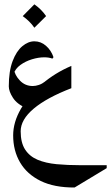

<svg xmlns="http://www.w3.org/2000/svg" viewBox="-20 -500 499 862"><path d="M314.9 341.8Q223.6 342.3 162.4 312.3Q101.1 282.2 70.1 229.2Q39.1 176.3 39.1 107.9Q39.1 48.3 74 -11.7Q108.9 -71.8 168.2 -122.6Q227.5 -173.3 300.3 -204.1V-104Q189.9 -61.5 131.3 -12.2Q72.8 37.1 72.8 89.4Q72.8 140.6 92.8 171.4Q112.8 202.1 148.9 217.3Q185.1 232.4 234.1 237.1Q283.2 241.7 341.3 241.7H459V254.9ZM96.7 -15.6Q56.6 -32.2 38.1 -61Q19.5 -89.8 19.5 -112.3Q19.5 -180.7 36.6 -225.6Q53.7 -270.5 80.1 -292.5Q106.4 -314.5 134.3 -314.5Q163.6 -314.5 186.5 -294.4Q209.5 -274.4 220.2 -243.2L215.3 -236.8Q199.7 -242.7 178.7 -242.7Q152.8 -242.7 123.8 -233.9Q94.7 -225.1 71.8 -208.5Q48.8 -191.9 40.5 -167L43 -189Q45.9 -163.1 69.3 -138.4Q92.8 -113.8 127 -113.8Q140.1 -113.8 154.5 -118.7Q168.9 -123.5 183.6 -134.8ZM134.3 -480.5Q166.5 -458 187 -427.7L134.3 -375.5Q124 -390.6 110.8 -403.6Q97.7 -416.5 82 -427.7Z"/></svg>

Font: Lateef Medium
Style: Regular
Weight: 500
Designer: SIL International
Foundry: SIL International
Version: Version 4.200